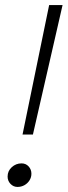

<svg xmlns="http://www.w3.org/2000/svg" viewBox="-20 -730 267 758"><path d="M69 -199 174 -710H227L110 -199ZM49 8Q33 8 21.5 -4Q10 -16 10 -33Q10 -55 26.5 -70Q43 -85 65 -85Q82 -85 93 -73Q104 -61 104 -44Q104 -30 96.5 -18Q89 -6 76.5 1Q64 8 49 8Z"/></svg>

Font: Red Hat Text VF
Style: Italic
Weight: 300
Italic angle: -12°
Designer: Pentagram, MCKL
Foundry: Pentagram, MCKL
Version: Version 1.023